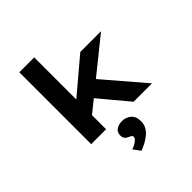

<svg xmlns="http://www.w3.org/2000/svg" viewBox="-267 -922 1398 1398"><g transform="rotate(-45 432.0 -223.5)"><path d="M302.2 -137 253.7 -257 577.4 -530.7H791.2ZM159 0V-740H312.4V0ZM595.7 0 361.2 -280.5 469.8 -367.6 785.1 0ZM383.8 293.1 343.7 238.5Q357.7 234.3 374.3 225.5Q390.9 216.7 403.5 205.2Q416.1 193.6 416.1 180.7Q416.1 171.2 409.4 167Q402.8 162.9 391.5 157.6Q372.8 150 363 138.2Q353.3 126.4 353.3 104.5Q353.3 71.7 377.3 55.6Q401.2 39.4 436.7 39.4Q476 39.4 505.1 64.1Q534.2 88.7 534.2 139.4Q534.2 167 522.5 190.4Q510.8 213.9 489.6 232.9Q468.3 251.9 441.1 266.9Q413.9 281.9 383.8 293.1Z"/></g></svg>

Font: Lexend Mega
Style: Regular
Weight: 400
Designer: Bonnie Shaver-Troup, Thomas Jockin
Foundry: Lexend
Version: Version 1.007